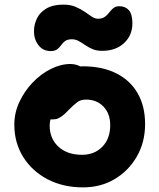

<svg xmlns="http://www.w3.org/2000/svg" viewBox="-20 -799 690 831"><path d="M340 12Q253 12 186 -23Q119 -58 80.5 -119.5Q42 -181 42 -260Q42 -311 64 -358Q86 -405 121.5 -442Q157 -479 200 -500.5Q243 -522 284 -522Q301 -522 316.5 -516.5Q332 -511 341 -499.5Q350 -488 350 -468Q350 -432 335.5 -405Q321 -378 276 -363Q254 -353 235.5 -337Q217 -321 206 -300Q195 -279 195 -256Q195 -199 233 -164Q271 -129 335 -129Q389 -129 423 -164Q457 -199 457 -257Q457 -307 428 -337.5Q399 -368 352 -368Q329 -368 313.5 -356Q298 -344 278 -324Q264 -309 253 -300Q242 -291 231.5 -286.5Q221 -282 205 -282Q187 -282 173.5 -296Q160 -310 160 -349Q160 -377 175.5 -406Q191 -435 216.5 -459Q242 -483 274 -497.5Q306 -512 338 -512Q423 -512 483.5 -481.5Q544 -451 576 -395Q608 -339 608 -262Q608 -184 572.5 -122Q537 -60 476.5 -24Q416 12 340 12ZM199 -578Q166 -578 146.5 -603.5Q127 -629 127 -663Q127 -692 139.5 -718.5Q152 -745 180.5 -762Q209 -779 254 -779Q285 -779 307 -769.5Q329 -760 346 -748.5Q363 -737 376.5 -727.5Q390 -718 404 -718Q420 -718 429.5 -723.5Q439 -729 446 -737Q453 -745 459.5 -753Q466 -761 474.5 -766.5Q483 -772 497 -772Q523 -772 538 -754.5Q553 -737 553 -698Q553 -646 517 -612.5Q481 -579 422 -579Q398 -579 380.5 -586.5Q363 -594 348.5 -604Q334 -614 320.5 -621.5Q307 -629 291 -629Q272 -629 262 -621.5Q252 -614 245 -604Q238 -594 228 -586Q218 -578 199 -578Z"/></svg>

Font: Shantell Sans Light
Style: Bold
Weight: 700
Version: Version 1.011;[c5ecc13dd]